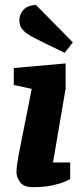

<svg xmlns="http://www.w3.org/2000/svg" viewBox="-20 -766 348 793"><path d="M115 7Q77 7 62.5 -14.5Q48 -36 48 -54Q48 -72 51.5 -93Q55 -114 57 -126L111 -399L37 -415V-485L251 -504V-400L199 -95H270V-26Q267 -24 248.5 -16Q230 -8 197 -0.5Q164 7 115 7ZM247 -548 156 -592Q125 -607 103.5 -619.5Q82 -632 71 -646.5Q60 -661 60 -682Q60 -706 76 -724.5Q92 -743 128 -746L281 -591Z"/></svg>

Font: Faustina ExtraBold
Style: Italic
Weight: 800
Italic angle: -8°
Designer: Alfonso Garcia
Foundry: http://www.omnibus-type.com
Version: Version 1.200